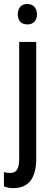

<svg xmlns="http://www.w3.org/2000/svg" viewBox="-31 -741 275 974"><path d="M152.8 -528.3V66.4Q151.4 213.4 36.6 213.4Q10.3 213.4 -10.7 204.6L-11.2 132.3Q2 136.2 22.5 136.2Q44.4 136.2 55.4 119.9Q66.4 103.5 66.4 63V-528.3ZM156.7 -668.5Q156.7 -646.5 144.5 -631.8Q132.3 -617.2 107.4 -617.2Q83 -617.2 71 -631.8Q59.1 -646.5 59.1 -668.5Q59.1 -690.4 71 -705.6Q83 -720.7 107.4 -720.7Q131.8 -720.7 144.3 -705.3Q156.7 -689.9 156.7 -668.5Z"/></svg>

Font: TypoPRO Roboto
Style: Regular
Weight: 400
Designer: Google
Version: Version 2.136; 2016